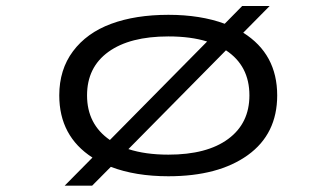

<svg xmlns="http://www.w3.org/2000/svg" viewBox="-20 -560 1090 622"><path d="M525.5 11Q419 11 339 -19.5L278.5 41.5H189.5L279.5 -49.5Q172 -119 172 -251Q172 -334.5 216.5 -394Q261 -453.5 340 -482.8Q419 -512 525.5 -512Q629.5 -512 708 -483L764.5 -540.5H853.5L768 -454Q878 -385 878 -251Q878 -126 782.8 -57.5Q687.5 11 525.5 11ZM262 -251Q262 -157.5 336 -106.5L651 -425.5Q598 -442 525.5 -442Q400.5 -442 331.2 -392Q262 -342 262 -251ZM525.5 -59Q650.5 -59 719.2 -109.8Q788 -160.5 788 -251Q788 -347 712 -397L396 -77Q451 -59 525.5 -59Z"/></svg>

Font: League Mono Extended Light
Style: Regular
Weight: 300
Width: 9
Designer: Tyler Finck
Foundry: The League of Moveable Type / Tyler Finck
Version: Version 2.210